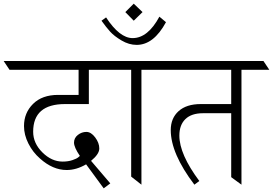

<svg xmlns="http://www.w3.org/2000/svg" viewBox="-72 -1008 1490 1048"><path d="M413 -440H283Q109 -440 109 -289Q109 -226 159.5 -176Q210 -126 270 -126Q300 -126 323.5 -134Q347 -142 356 -150L364 -157Q332 -204 332 -229.5Q332 -255 353 -271.5Q374 -288 399.5 -288Q425 -288 447.5 -258Q470 -228 470 -197.5Q470 -167 425 -130L530 -7L494 20L398 -111Q345 -80 292 -80Q216 -80 146 -143Q107 -177 83 -224.5Q59 -272 59 -320Q59 -392 108.5 -441Q158 -490 245 -490H357V-627H-20L-52 -675H564L596 -627H413Z M700 -627V0L644 -44V-627H524L492 -675H820L852 -627Z M612 -942 658 -988 706 -942 658 -895ZM652 -800Q735 -800 798 -917L834 -887Q767 -763 674 -763Q632 -763 591.5 -787Q551 -811 529 -835.5Q507 -860 482 -895L507 -913Q581 -800 652 -800Z M1246 -627V0L1190 -41V-390H1036Q973 -390 940 -358Q907 -326 907 -268Q907 -166 1016 -20L989 0Q860 -170 860 -298Q860 -363 903 -401.5Q946 -440 1024 -440H1190V-627H780L748 -675H1366L1398 -627Z"/></svg>

Font: Halant Light
Style: Regular
Weight: 300
Designer: Hitesh Malaviya (Devanagari), Satya Rajpurohit (Latin)
Foundry: Indian Type Foundry
Version: Version 1.101;PS 1.0;hotconv 1.0.78;makeotf.lib2.5.61930; tt